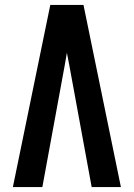

<svg xmlns="http://www.w3.org/2000/svg" viewBox="-20 -755 540 775"><path d="M32 0H151L241 -490Q243 -503 245.5 -516Q248 -529 250 -542Q253 -529 255 -516Q257 -503 260 -490L350 0H468L317 -735H183Z"/></svg>

Font: Iosevka SS09
Style: Bold
Weight: 700
Monospace: yes
Designer: Belleve Invis
Foundry: Belleve Invis
Version: Version 5.2.1; ttfautohint (v1.8.3)